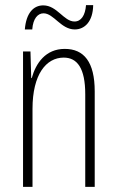

<svg xmlns="http://www.w3.org/2000/svg" viewBox="-20 -730 458 750"><path d="M77 -615H106C109 -658 128 -678 150 -678C190 -678 218 -615 272 -615C311 -615 343 -646 344 -710H316C313 -670 297 -646 271 -646C229 -646 203 -709 149 -709C110 -709 82 -678 77 -615ZM233 -539C158 -539 120 -483 104 -425H102L99 -529H70V0H107V-305C107 -439 160 -505 229 -505C282 -505 313 -463 313 -362V0H350V-373C350 -488 308 -539 233 -539Z"/></svg>

Font: Noto Sans Ethiopic ExtraCondensed ExtraLight
Style: Regular
Weight: 200
Width: 2
Designer: Monotype Design Team
Foundry: Monotype Imaging Inc.
Version: Version 2.102